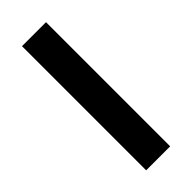

<svg xmlns="http://www.w3.org/2000/svg" viewBox="-202 -619 646 646"><g transform="rotate(-45 121.5 -295.5)"><path d="M64 -590.8H178.2V0H64Z"/></g></svg>

Font: SimahzazaarabicW05-Medium
Style: Regular
Weight: 500
Designer: Ahmed zaza
Foundry: Ahmed zaza
Version: Version 1.001